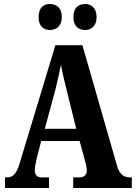

<svg xmlns="http://www.w3.org/2000/svg" viewBox="-20 -940 679 960"><path d="M406 -790C433 -790 463 -807 463 -854C463 -904 433 -920 406 -920C375 -920 347 -904 347 -854C347 -807 375 -790 406 -790ZM229 -790C259 -790 289 -807 289 -854C289 -904 259 -920 229 -920C200 -920 173 -904 173 -854C173 -807 200 -790 229 -790ZM5 0H225V-53H189C163 -53 154 -67 154 -90C154 -109 162 -138 165 -154L186 -235H378L404 -140C408 -127 414 -103 414 -87C414 -63 397 -53 377 -53H346V0H639V-53H631C599 -53 577 -68 565 -112L392 -714H257L79 -126C62 -65 41 -53 12 -53H5ZM204 -296 257 -492C267 -532 276 -575 285 -616C292 -574 303 -532 314 -487L361 -296Z"/></svg>

Font: Noto Serif Thai ExtraCondensed ExtraBold
Style: Regular
Weight: 800
Width: 2
Designer: Monotype Design Team
Foundry: Monotype Imaging Inc.
Version: Version 2.002